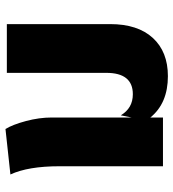

<svg xmlns="http://www.w3.org/2000/svg" viewBox="14 -629 633 701"><g transform="rotate(-90 330.5 -278.5)"><path d="M415 -570H593V-193Q593 -92 542.5 -37Q492 18 403 18Q304 18 252 -46V0H74V-191V-378Q74 -492 44 -557L210 -575Q226 -549 239 -500.5Q252 -452 252 -406V-164V-115L260 -154Q286 -110 337 -110Q415 -110 415 -207Z"/></g></svg>

Font: FiraGO ExtraBold
Style: Regular
Weight: 800
Designer: bBox Type
Foundry: bBox Type GmbH
Version: Version 1.001;PS 001.001;hotconv 1.0.88;makeotf.lib2.5.64775